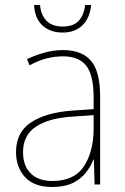

<svg xmlns="http://www.w3.org/2000/svg" viewBox="-20 -830 498 767"><path d="M232 -630Q307 -630 343.5 -587Q380 -544 380 -446V-93H358L355 -192H353Q342 -164 322 -139Q302 -114 269.5 -98.5Q237 -83 189 -83Q116 -83 80 -122.5Q44 -162 44 -222Q44 -301 103 -340.5Q162 -380 266 -388L354 -394V-440Q354 -530 324.5 -567.5Q295 -605 232 -605Q200 -605 167.5 -597Q135 -589 98 -569L88 -594Q122 -610 158.5 -620Q195 -630 232 -630ZM267 -364Q175 -358 123.5 -324Q72 -290 72 -222Q72 -168 102.5 -137.5Q133 -107 189 -107Q276 -107 314.5 -164.5Q353 -222 354 -313V-370ZM344 -810Q339 -758 309.5 -729Q280 -700 230 -700Q181 -700 150 -728Q119 -756 116 -810H140Q143 -771 165.5 -747.5Q188 -724 230 -724Q274 -724 295 -747.5Q316 -771 320 -810Z"/></svg>

Font: Noto Sans Kannada UI SemiCondensed Thin
Style: Regular
Weight: 100
Width: 4
Designer: Jelle Bosma - Monotype Design Team
Foundry: Monotype Imaging Inc.
Version: Version 2.005; ttfautohint (v1.8.4.7-5d5b)